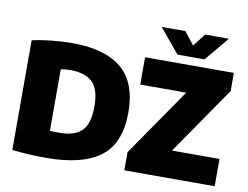

<svg xmlns="http://www.w3.org/2000/svg" viewBox="-96 -1089 1599 1236"><g transform="rotate(10 703.5 -471.0)"><path d="M276 8.5Q227 8.5 167 5.5Q107 2.5 54.5 -4V-720.5Q110.5 -733.5 180.2 -741Q250 -748.5 316.5 -748.5Q530.5 -748.5 639.5 -657Q748.5 -565.5 748.5 -370Q748.5 -169.5 631.5 -80.5Q514.5 8.5 276 8.5ZM335.5 -165.5Q432 -165.5 479.2 -211Q526.5 -256.5 526.5 -371Q526.5 -484.5 477.2 -530Q428 -575.5 334 -575.5Q320 -575.5 302.2 -573.8Q284.5 -572 271.5 -569.5V-167Q289 -166 304.8 -165.8Q320.5 -165.5 335.5 -165.5ZM787.5 0V-118.5L1093 -561.5H792.5V-740H1373V-621.5L1067.5 -178.5H1378V0ZM995 -793 864 -951H1019L1083.5 -868L1148 -951H1303L1172 -793Z"/></g></svg>

Font: Encode Sans Black
Style: Regular
Weight: 900
Designer: Multiple Designers
Foundry: Impallari Type
Version: Version 3.002; ttfautohint (v1.8.3) -l 8 -r 50 -G 200 -x 14 